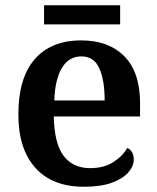

<svg xmlns="http://www.w3.org/2000/svg" viewBox="-20 -702 599 732"><path d="M300 10Q179 10 114.5 -62.5Q50 -135 50 -265Q50 -405 112.5 -476.5Q175 -548 289 -548Q394 -548 454 -487.5Q514 -427 514 -308V-258H185Q187 -155 222.5 -108Q258 -61 324 -61Q376 -61 412 -84Q448 -107 465 -138Q477 -133 483.5 -121.5Q490 -110 490 -94Q490 -69 469.5 -45Q449 -21 407 -5.5Q365 10 300 10ZM379 -319Q379 -397 358.5 -442Q338 -487 290 -487Q243 -487 216.5 -444Q190 -401 187 -319ZM148 -609V-682H438V-609Z"/></svg>

Font: Noto Nastaliq Urdu SemiBold
Style: Regular
Weight: 600
Version: Version 3.007